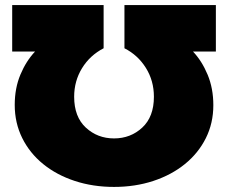

<svg xmlns="http://www.w3.org/2000/svg" viewBox="-20 -720 898 756"><path d="M830 -700V-517H740Q775 -480 797.5 -426Q820 -372 820 -306Q820 -235 790.5 -176Q761 -117 708 -74Q655 -31 583.5 -7.5Q512 16 429 16Q346 16 274.5 -7.5Q203 -31 150 -74Q97 -117 67.5 -176.5Q38 -236 38 -307Q38 -373 60.5 -426.5Q83 -480 118 -517H28V-700H388V-530Q334 -502 303 -451.5Q272 -401 272 -339Q272 -260 318 -217.5Q364 -175 429 -175Q494 -175 540 -217.5Q586 -260 586 -339Q586 -402 554.5 -452.5Q523 -503 470 -530V-700Z"/></svg>

Font: Montserrat Black
Style: Regular
Weight: 900
Designer: Julieta Ulanovsky
Foundry: Julieta Ulanovsky
Version: Version 9.000; ttfautohint (v1.8.4.7-5d5b)